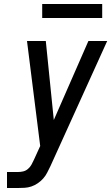

<svg xmlns="http://www.w3.org/2000/svg" viewBox="-20 -940 556 960"><path d="M15 0V-80H70Q83 -80 96 -83Q109 -86 120 -95.5Q131 -105 137.5 -117Q144 -129 150 -142L181 -210L115 -735H209L249 -340L422 -735H516L232 -109Q224 -93 216 -77Q208 -61 196 -47.5Q184 -34 168.5 -23.5Q153 -13 136.5 -7.5Q120 -2 103 -1Q86 0 70 0ZM491 -850H191V-920H491Z"/></svg>

Font: Iosevka SS04 Medium Oblique
Style: Regular
Weight: 500
Italic angle: -9°
Monospace: yes
Designer: Belleve Invis
Foundry: Belleve Invis
Version: Version 19.0.0; ttfautohint (v1.8.4)